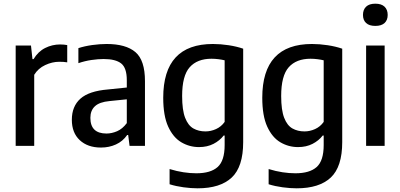

<svg xmlns="http://www.w3.org/2000/svg" viewBox="-20 -791 2170 1041"><path d="M65 0V-544H148L156 -470.5H162Q186.5 -511.5 224.8 -530.8Q263 -550 306.5 -550Q317 -550 326.8 -549Q336.5 -548 344.5 -546.5V-453Q333.5 -455 322.8 -455.5Q312 -456 300.5 -456Q263 -456 225 -438.2Q187 -420.5 165.5 -385.5V0Z M527.5 9Q455.5 9 412.5 -31Q369.5 -71 369.5 -141.5Q369.5 -214.5 416 -256Q462.5 -297.5 565.5 -306L667.5 -316.5V-356Q667.5 -423 637 -447Q606.5 -471 542 -471Q512.5 -471 476.2 -465.8Q440 -460.5 405 -448.5V-530Q438.5 -541 480 -546.8Q521.5 -552.5 558 -552.5Q662.5 -552.5 714.2 -508.5Q766 -464.5 766 -351V0H682.5L675 -59H669.5Q645.5 -24.5 608.5 -7.8Q571.5 9 527.5 9ZM470 -152Q470 -67 557.5 -67Q585.5 -67 614.8 -79.5Q644 -92 667.5 -123.5V-252.5L574 -243Q519.5 -238 494.8 -215Q470 -192 470 -152Z M1051.5 230Q1016 230 975.2 224.5Q934.5 219 899.5 208V125.5Q938.5 137.5 974.8 143Q1011 148.5 1044.5 148.5Q1122 148.5 1160 114.5Q1198 80.5 1198 -4.5V-56H1192.5Q1171.5 -28.5 1137.5 -11Q1103.5 6.5 1059 6.5Q1007.5 6.5 963.2 -19.5Q919 -45.5 892 -104.2Q865 -163 865 -261Q865 -552.5 1134.5 -552.5Q1175.5 -552.5 1219.8 -545.8Q1264 -539 1298.5 -527V-20.5Q1298.5 113.5 1236.2 171.8Q1174 230 1051.5 230ZM1094 -78.5Q1123 -78.5 1151.2 -91.2Q1179.5 -104 1198 -130V-464Q1184 -467.5 1164.8 -470Q1145.5 -472.5 1126.5 -472.5Q1049.5 -472.5 1008.5 -426.5Q967.5 -380.5 967.5 -270.5Q967.5 -194 983.8 -152.2Q1000 -110.5 1028.5 -94.5Q1057 -78.5 1094 -78.5Z M1588.5 230Q1553 230 1512.2 224.5Q1471.5 219 1436.5 208V125.5Q1475.5 137.5 1511.8 143Q1548 148.5 1581.5 148.5Q1659 148.5 1697 114.5Q1735 80.5 1735 -4.5V-56H1729.5Q1708.5 -28.5 1674.5 -11Q1640.5 6.5 1596 6.5Q1544.5 6.5 1500.2 -19.5Q1456 -45.5 1429 -104.2Q1402 -163 1402 -261Q1402 -552.5 1671.5 -552.5Q1712.5 -552.5 1756.8 -545.8Q1801 -539 1835.5 -527V-20.5Q1835.5 113.5 1773.2 171.8Q1711 230 1588.5 230ZM1631 -78.5Q1660 -78.5 1688.2 -91.2Q1716.5 -104 1735 -130V-464Q1721 -467.5 1701.8 -470Q1682.5 -472.5 1663.5 -472.5Q1586.5 -472.5 1545.5 -426.5Q1504.5 -380.5 1504.5 -270.5Q1504.5 -194 1520.8 -152.2Q1537 -110.5 1565.5 -94.5Q1594 -78.5 1631 -78.5Z M1965 0V-544H2065.5V0ZM2015 -650.5Q1982 -650.5 1965 -666.2Q1948 -682 1948 -710Q1948 -738.5 1965 -754.8Q1982 -771 2015 -771Q2048 -771 2065 -754.8Q2082 -738.5 2082 -710Q2082 -682 2065 -666.2Q2048 -650.5 2015 -650.5Z"/></svg>

Font: Encode Sans SemiCondensed SemiCondensed Medium
Style: Regular
Weight: 500
Width: 4
Designer: Multiple Designers
Foundry: Impallari Type
Version: Version 3.000; ttfautohint (v1.8.3) -l 8 -r 50 -G 200 -x 14 